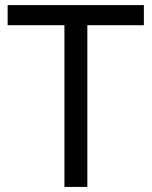

<svg xmlns="http://www.w3.org/2000/svg" viewBox="-20 -734 596 754"><path d="M323 0H233V-635H10V-714H545V-635H323Z"/></svg>

Font: Noto Sans Thaana
Style: Regular
Weight: 400
Designer: Monotype Design Team
Foundry: Monotype Imaging Inc.
Version: Version 2.001